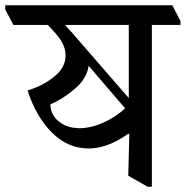

<svg xmlns="http://www.w3.org/2000/svg" viewBox="-51 -670 708 732"><path d="M637 -590V-575H528V42H512L438 0L442 -158L438 -160Q359 -104 287 -104Q208 -104 147.5 -164Q87 -224 54 -325Q113 -343 156 -378Q199 -413 199 -458Q199 -487 183 -513Q167 -539 131 -575H0L-31 -634V-650H606ZM199 -572Q225 -545 243 -523L440 -296V-575H199ZM248 -181Q296 -181 344 -203Q392 -225 426 -257L287 -419Q280 -370 234 -331Q188 -292 141 -272Q142 -232 173 -207Q204 -182 247 -182Z"/></svg>

Font: Martel DemiBold
Style: Regular
Weight: 600
Designer: Dan Reynolds
Foundry: Dan Reynolds
Version: Version 1.001; ttfautohint (v1.1) -l 5 -r 5 -G 72 -x 0 -D la